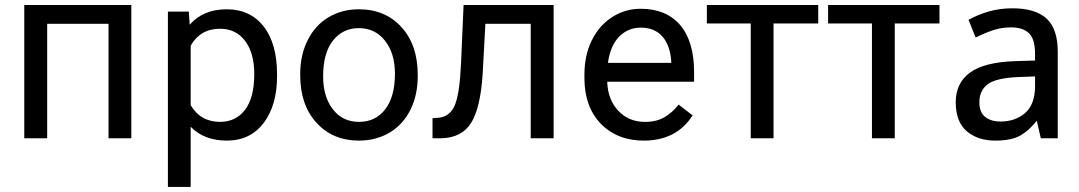

<svg xmlns="http://www.w3.org/2000/svg" viewBox="-20 -548 4276 761"><path d="M500.5 0H410.2V-453.6H167V0H76.2V-528.3H500.5Z M951.2 -112.8Q987.8 -160.6 987.8 -254.9Q987.8 -337.9 951.2 -386.2Q915 -434.1 852.1 -434.1Q774.4 -434.1 735.8 -367.2V-131.3Q774.4 -64.9 853 -64.9Q915 -65.4 951.2 -112.8ZM1078.1 -253.4V-245.6Q1078.1 -131.3 1025.4 -61Q971.7 9.3 879.4 9.3Q789.1 9.3 735.8 -45.4V190.9V192.9H733.4H647.5H645.5V190.9V-500V-502H647.5H726.1H728L728.5 -500L731.9 -450.2Q785.6 -511.2 878.4 -511.2Q971.7 -511.2 1025.4 -442.9Q1078.1 -374.5 1078.1 -253.4Z M1260.7 -245.6Q1260.7 -164.1 1299.8 -114.3Q1338.4 -64.9 1402.8 -64.9Q1468.3 -64.9 1506.8 -114.7Q1545.4 -165 1545.4 -255.4Q1545.4 -336.9 1505.9 -386.7Q1466.8 -436.5 1402.3 -436.5Q1338.9 -436.5 1299.8 -387.2Q1260.7 -337.9 1260.7 -245.6ZM1169.9 -249.5V-255.4Q1169.9 -329.1 1199.2 -388.2Q1228.5 -447.3 1281.2 -479Q1334.5 -511.2 1402.3 -511.2Q1507.3 -511.2 1571.8 -439.9Q1635.7 -369.1 1635.7 -251.5V-245.6Q1635.7 -172.4 1607.4 -114.3Q1579.1 -56.2 1525.9 -23.4Q1499 -7.3 1468.3 1Q1437.5 9.3 1402.8 9.3Q1298.3 9.3 1233.9 -62Q1169.9 -132.8 1169.9 -249.5Z M2174.3 -528.3V0H2083.5V-453.6H1903.8L1893.1 -255.9Q1884.3 -119.6 1847.4 -61Q1810.5 -2.4 1730.5 0H1694.3V-79.6L1720.2 -81.5Q1764.2 -86.4 1783.2 -132.3Q1802.2 -178.2 1807.6 -302.2L1817.4 -528.3Z M2640.6 -298.8V-303.2Q2636.7 -367.7 2605.5 -403.3Q2574.2 -438.5 2520 -438.5Q2468.3 -438.5 2432.6 -401.4Q2398.4 -364.3 2389.6 -298.8ZM2724.1 -88.9Q2660.2 9.3 2531.7 9.3Q2426.8 9.3 2361.3 -57.6Q2296.9 -124.5 2296.4 -236.8V-252.9Q2296.4 -328.1 2325.2 -387.2Q2354 -446.3 2405.8 -480Q2458.5 -513.7 2520 -513.2Q2620.6 -513.2 2676.3 -448.2Q2731 -383.3 2731 -262.2V-226.6V-224.1H2729H2386.7Q2389.2 -153.3 2430.2 -109.4Q2471.7 -64.9 2536.6 -64.9Q2582.5 -64.9 2613.8 -83.5Q2645 -102.1 2668.5 -131.8L2669.9 -133.8L2671.4 -132.3L2723.6 -91.8L2725.6 -90.3Z M3223.1 -455.1H3045.9V0H2955.6V-455.1H2781.7V-528.3H3223.1Z M3703.6 -455.1H3526.4V0H3436V-455.1H3262.2V-528.3H3703.6Z M4043 -100.1Q4082 -133.8 4082.5 -205.1V-245.1L4016.1 -242.7Q3927.7 -238.8 3894.5 -213.9Q3861.8 -189 3861.8 -143.1Q3861.8 -103 3884.3 -85Q3907.2 -66.4 3944.8 -66.4Q4003.4 -65.9 4043 -100.1ZM3822.3 -471.2Q3854.5 -489.3 3898.4 -502.4Q3942.9 -515.1 3992.7 -515.1Q4084 -515.1 4128.4 -474.1Q4172.4 -433.1 4172.4 -343.3V-4.4V-2V0H4169.9H4168H4108.9H4106.9H4105V-2L4104.5 -3.4L4089.4 -69.3Q4058.1 -30.3 4023.9 -10.7Q4005.9 -0.5 3981 4.4Q3956.1 9.3 3924.3 9.3Q3856.4 9.3 3812.5 -27.3Q3768.1 -64.5 3768.1 -142.6Q3768.1 -219.2 3825.2 -260.7Q3882.3 -301.8 4003.9 -305.7L4082.5 -308.1V-333.5Q4082.5 -393.6 4058.1 -416.5Q4033.7 -439.5 3987.8 -439.5Q3950.7 -439.5 3916 -428.2Q3881.3 -416.5 3851.6 -401.4L3849.6 -400.4L3847.2 -399.4L3846.2 -401.4L3845.2 -403.8L3820.3 -465.8L3819.3 -467.8L3818.4 -469.2L3820.3 -470.2Z"/></svg>

Font: MAUL
Style: Regular
Weight: 400
Designer: MAUL
Version: Version 1.0; 2020; ttfautohint (v1.8.3)